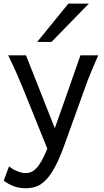

<svg xmlns="http://www.w3.org/2000/svg" viewBox="-30 -801 567 1051"><path d="M319.8 0Q294.4 70.3 270 114.7Q245.6 159.2 220.5 184.8Q195.3 210.4 168.2 220Q141.1 229.5 109.9 229.5Q76.2 229.5 46.6 218.8Q17.1 208 -9.8 188L19.5 109.9Q27.3 116.2 37.8 122.8Q48.3 129.4 60.3 134.5Q72.3 139.6 85 143.1Q97.7 146.5 109.9 146.5Q124.5 146.5 138.7 141.4Q152.8 136.2 167.2 121.8Q181.6 107.4 196.8 81.3Q211.9 55.2 229 12.7L92.8 -324.7Q79.1 -357.9 61 -399.4Q43 -440.9 14.6 -498H112.3L270 -99.1Q279.3 -125.5 290.3 -156.5Q301.3 -187.5 313 -220.5Q324.7 -253.4 336.4 -286.9Q348.1 -320.3 358.9 -351.1Q384.3 -423.3 410.2 -498H507.8Q495.1 -469.7 484.9 -445.6Q474.6 -421.4 465.8 -400.1Q457 -378.9 450 -360.4Q442.9 -341.8 437 -324.7ZM456.5 -781.2 251.5 -571.3H173.3L344.2 -781.2Z"/></svg>

Font: Andika
Style: Regular
Weight: 400
Designer: Victor Gaultney, Annie Olsen, Julie Remington, Don Collingsworth, Eric Hays
Foundry: SIL International
Version: Version 1.001